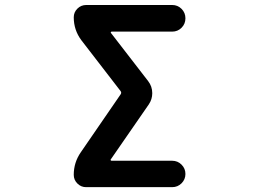

<svg xmlns="http://www.w3.org/2000/svg" viewBox="-20 -775 1040 774"><path d="M327.1 -20.5Q306.6 -20.5 292 -35.2Q277.3 -49.8 277.3 -70.3Q277.3 -120.1 305.7 -161.1L466.8 -395.5Q470.7 -402.3 465.8 -408.2L307.6 -613.3Q277.3 -654.3 277.3 -705.1Q277.3 -725.6 292 -740.2Q306.6 -754.9 328.1 -754.9H673.8Q696.3 -754.9 711.9 -739.3Q727.5 -723.6 727.5 -701.2Q727.5 -678.7 711.9 -663.1Q696.3 -647.5 673.8 -647.5H430.7Q427.7 -647.5 426.8 -645.5Q425.8 -643.6 427.7 -641.6L577.1 -448.2Q593.8 -426.8 593.8 -399.4Q593.8 -375 580.1 -354.5L426.8 -132.8Q424.8 -130.9 426.3 -128.9Q427.7 -127 429.7 -127H673.8Q696.3 -127 711.9 -111.3Q727.5 -95.7 727.5 -73.7Q727.5 -51.8 711.9 -36.1Q696.3 -20.5 673.8 -20.5Z"/></svg>

Font: Rounded Mgen+ 1mn medium
Style: Regular
Weight: 500
Designer: [Source Han Sans]
Ryoko NISHIZUKA  (kana & ideographs); Paul D. Hunt (Latin, Greek & Cyrillic); Wenlong ZHANG  (bopomofo
Version: Version 1.059.20150602